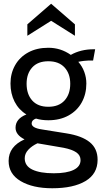

<svg xmlns="http://www.w3.org/2000/svg" viewBox="-20 -755 541 1025"><path d="M26 104Q26 27 111 -11Q63 -35 63 -73Q63 -121 121 -144Q80 -169 58 -212Q36 -255 36 -309Q36 -363 60.5 -406.5Q85 -450 130.5 -475Q176 -500 238 -500Q304 -500 358 -462Q411 -492 480 -492H488L477 -432H454Q445 -432 428 -430Q411 -428 398 -425Q419 -401 430 -371Q441 -341 441 -309Q441 -253 416.5 -208.5Q392 -164 346 -138.5Q300 -113 238 -113Q202 -113 172 -122Q149 -114 149 -96Q149 -72 204 -64L335 -43Q417 -30 459 4Q501 38 501 98Q501 173 436.5 211.5Q372 250 259 250Q155 250 90.5 212Q26 174 26 104ZM355 -308Q355 -362 324.5 -395Q294 -428 238 -428Q182 -428 152 -395Q122 -362 122 -308Q122 -252 152 -218.5Q182 -185 238 -185Q294 -185 324.5 -218.5Q355 -252 355 -308ZM410 100Q410 74 387.5 58.5Q365 43 320 34L180 10Q150 24 131 44.5Q112 65 112 90Q112 131 153 150.5Q194 170 267 170Q336 170 373 152Q410 134 410 100ZM126 -625 253 -735 380 -625V-564L253 -644L126 -564Z"/></svg>

Font: Cabin
Style: Regular
Weight: 400
Designer: Pablo Impallari
Foundry: Pablo Impallari. http://www.impallari.com Igino Marini. http://www.ikern.com
Version: Version 2.001